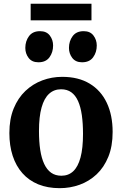

<svg xmlns="http://www.w3.org/2000/svg" viewBox="-20 -971 637 1002"><path d="M28.9 -276.6Q28.9 -349.9 51.4 -404.8Q73.9 -459.8 112.7 -496.5Q151.5 -533.2 201 -551.6Q250.4 -570 304.6 -570Q389.3 -570 448 -534.5Q506.7 -499 537.2 -434.6Q567.8 -370.1 567.8 -282.4Q567.8 -207.8 545.3 -152.6Q522.8 -97.4 484 -61Q445.1 -24.7 395.5 -6.8Q345.9 11 291.7 11Q228.4 11 179.4 -9.1Q130.5 -29.3 97.1 -67Q63.6 -104.7 46.2 -157.9Q28.9 -211 28.9 -276.6ZM300.4 -53.9Q337.3 -53.9 362.2 -77.3Q387.2 -100.7 400.2 -149.1Q413.2 -197.5 413.2 -272Q413.2 -326.6 407.1 -369.9Q400.9 -413.1 387.5 -443.3Q374 -473.5 352.2 -489.3Q330.3 -505.1 298.8 -505.1Q262.1 -505.1 236.3 -481.7Q210.5 -458.3 197 -410.2Q183.4 -362 183.4 -287Q183.4 -231.9 190 -188.6Q196.6 -145.4 210.7 -115.4Q224.7 -85.4 246.8 -69.6Q269 -53.9 300.4 -53.9ZM179.9 -646Q146.6 -646 129.3 -668.8Q112.1 -691.5 112.1 -720.8Q112.1 -756.3 131.3 -782.3Q150.5 -808.3 188.3 -808.3H189.3Q222.8 -808.3 240 -785.6Q257.1 -762.8 257.1 -733.5Q257.1 -698 238.2 -672Q219.2 -646 180.9 -646ZM407.7 -646Q374.4 -646 357.1 -668.8Q339.9 -691.5 339.9 -720.8Q339.9 -756.3 359.1 -782.3Q378.4 -808.3 416.2 -808.3H417.2Q450.6 -808.3 467.8 -785.6Q485 -762.8 485 -733.5Q485 -698 466 -672Q447 -646 408.7 -646ZM457.4 -951.5V-864.8H140V-951.5Z"/></svg>

Font: Merriweather Light
Style: Regular
Weight: 300
Version: Version 2.100